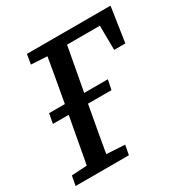

<svg xmlns="http://www.w3.org/2000/svg" viewBox="-155 -795 892 923"><g transform="rotate(-30 291.0 -333.5)"><path d="M58 -313 68 -367H394L383 -313ZM491 -474 489 -650 529 -609H245L250 -667H582L553 -474ZM3 0 13 -53 145 -61H177L309 -53L299 0ZM88 0 154 -359Q168 -436 181.5 -513Q195 -590 208 -667H318L252 -309Q238 -232 224 -154.5Q210 -77 197 0ZM109 -613 118 -667H251L246 -606H231Z"/></g></svg>

Font: Source Serif 4 Medium
Style: Italic
Weight: 500
Italic angle: -12°
Designer: Frank Grießhammer
Foundry: Adobe Systems Incorporated
Version: Version 4.004;hotconv 1.0.116;makeotfexe 2.5.65601